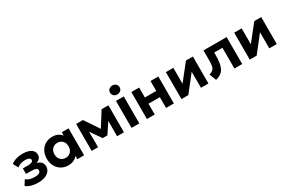

<svg xmlns="http://www.w3.org/2000/svg" viewBox="102 -1926 4588 3115"><g transform="rotate(-30 2395.5 -368.0)"><path d="M247.5 13Q205 13 164.5 6.5Q124 0 88.2 -14Q52.5 -28 24.5 -51.5L82.5 -145Q112.5 -118.5 154.5 -106.5Q196.5 -94.5 241.5 -94.5Q294.5 -94.5 324.2 -109Q354 -123.5 354 -157Q354 -186 324.2 -197.5Q294.5 -209 235.5 -209H143V-312.5H231.5Q284.5 -312.5 310.5 -324Q336.5 -335.5 336.5 -362Q336.5 -379 324.5 -389.8Q312.5 -400.5 290 -406Q267.5 -411.5 237 -411.5Q195 -411.5 156 -399Q117 -386.5 89 -361L38.5 -456Q80.5 -489.5 137.2 -506Q194 -522.5 250 -522.5Q318 -522.5 366.8 -506Q415.5 -489.5 441.2 -458.5Q467 -427.5 467 -383.5Q467 -347.5 444.5 -318.8Q422 -290 378.5 -278Q432.5 -264 460.2 -233Q488 -202 488 -154Q488 -103.5 459 -65.8Q430 -28 376 -7.5Q322 13 247.5 13Z M809.5 15Q737 15 680 -18.8Q623 -52.5 590.2 -113Q557.5 -173.5 557.5 -252.5Q557.5 -312 576.2 -361Q595 -410 629 -445.8Q663 -481.5 709.2 -500.8Q755.5 -520 809.5 -520Q881.5 -520 931.2 -489Q981 -458 1004 -408L983.5 -376.5V-505H1110.5V0H983.5V-128.5L1004 -97Q981 -47 931.2 -16Q881.5 15 809.5 15ZM833 -111.5Q871 -111.5 901 -128.8Q931 -146 948.2 -177.5Q965.5 -209 965.5 -252.5Q965.5 -296 948.2 -327.5Q931 -359 901 -376.2Q871 -393.5 833 -393.5Q795.5 -393.5 765.5 -376.2Q735.5 -359 718.2 -327.5Q701 -296 701 -252.5Q701 -209 718.2 -177.5Q735.5 -146 765.5 -128.8Q795.5 -111.5 833 -111.5Z M1252.5 0V-505H1377H1380L1592 -188L1529.5 -187L1729.5 -505H1857V0H1728L1729.5 -342.5L1758 -331L1599 -90.5H1511L1343 -331.5L1370.5 -342.5L1373 0Z M1999 0V-505H2145V0ZM2072 -585Q2035.5 -585 2009 -607.8Q1982.5 -630.5 1982.5 -668.5Q1982.5 -707 2009 -729.8Q2035.5 -752.5 2072 -752.5Q2108.5 -752.5 2135 -729.8Q2161.5 -707 2161.5 -668.5Q2161.5 -630.5 2135 -607.8Q2108.5 -585 2072 -585Z M2287 0V-505H2433V-319H2646V-505H2792V0H2646V-202H2433V0Z M2934 0V-505H3073.5V-207L3310 -505H3440V0H3300V-302L3063 0Z M3576 11 3527.5 -118.5Q3579 -131.5 3602.5 -157.5Q3626 -183.5 3632.2 -228.2Q3638.5 -273 3638.5 -342.5V-505H4072V0H3926V-388H3772V-342.5Q3772 -264.5 3763.2 -204.5Q3754.5 -144.5 3733 -101.2Q3711.5 -58 3673.5 -30.5Q3635.5 -3 3576 11Z M4214 0V-505H4353.5V-207L4590 -505H4720V0H4580V-302L4343 0Z"/></g></svg>

Font: Geologica Cursive SemiBold
Style: Regular
Weight: 600
Designer: Sindre Bremnes, Frode Helland
Foundry: Monokrom Skriftforlag AS
Version: Version 1.010;gftools[0.9.28]